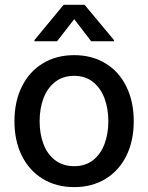

<svg xmlns="http://www.w3.org/2000/svg" viewBox="-20 -766 614 797"><path d="M40 -262.7Q40 -344.7 70.8 -406.7Q101.6 -468.8 157.7 -502.9Q213.9 -537.1 288.1 -537.1Q361.8 -537.1 418 -502.9Q474.1 -468.8 504.6 -406.5Q535.2 -344.2 535.2 -262.7Q535.2 -181.2 504.6 -119.4Q474.1 -57.6 418 -23.4Q361.8 10.7 288.1 10.7Q213.9 10.7 157.7 -23.4Q101.6 -57.6 70.8 -119.4Q40 -181.2 40 -262.7ZM429.7 -262.7Q429.7 -314.9 413.8 -357.7Q397.9 -400.4 366 -425.8Q334 -451.2 288.1 -451.2Q241.2 -451.2 208.7 -425.8Q176.3 -400.4 160.4 -357.7Q144.5 -314.9 144.5 -262.7Q144.5 -210.4 160.4 -168.2Q176.3 -126 208.7 -101.1Q241.2 -76.2 288.1 -76.2Q334.5 -76.2 366.2 -101.1Q397.9 -126 413.8 -168.2Q429.7 -210.4 429.7 -262.7ZM288.1 -686.5 216.8 -594.7H123V-599.6L244.1 -746.1H331.1L453.1 -599.6V-594.7H358.4Z"/></svg>

Font: WEMIX Pretendard Medium
Style: Regular
Weight: 500
Designer: Base glyphs from Inter by Rasmus Andersson; Hangeul glyphs from Noto Sans CJK(Source Han Sans) by Jang Soo-young and Kan
Foundry: Kil Hyung-jin
Version: Version 1.000